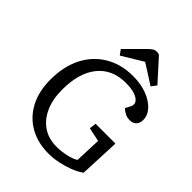

<svg xmlns="http://www.w3.org/2000/svg" viewBox="-260 -1069 1220 1220"><g transform="rotate(45 350.5 -458.5)"><path d="M651 -332 639 -58Q608 -36 566.5 -20Q525 -4 480.5 5Q436 14 395 14Q297 14 224 -28Q151 -70 111 -146.5Q71 -223 71 -328Q71 -446 115 -532.5Q159 -619 239.5 -667Q320 -715 428 -715Q497 -715 551.5 -694.5Q606 -674 638 -639.5Q670 -605 670 -563Q670 -533 653.5 -517Q637 -501 611 -501Q586 -501 567.5 -510.5Q549 -520 534 -534L552 -568Q570 -603 535 -627.5Q500 -652 426 -652Q304 -652 236.5 -569Q169 -486 169 -336Q169 -249 197.5 -185.5Q226 -122 277.5 -87.5Q329 -53 399 -53Q440 -53 483 -62Q526 -71 554 -88L561 -266L467 -286L473 -332ZM578 -782 552 -747 417 -833 275 -747 250 -781 370 -901Q384 -915 396 -923Q408 -931 422 -931Q431 -931 436.5 -930Q442 -929 447 -927Z"/></g></svg>

Font: Literata 7pt
Style: Italic
Weight: 400
Italic angle: -2°
Designer: Latin by Veronika Burian and Jose Scaglione. Greek by Irene Vlachou. Cyrillic by Vera Evstafieva
Foundry: TypeTogether
Version: Version 3.002